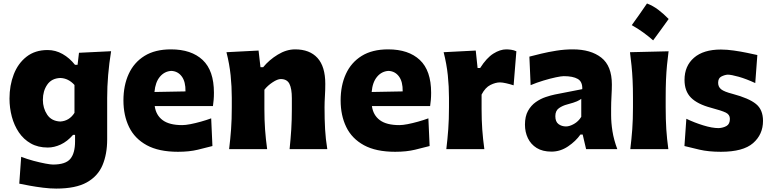

<svg xmlns="http://www.w3.org/2000/svg" viewBox="-20 -873 4515 1124"><path d="M309.1 231Q272.9 231 231.7 225.8Q190.4 220.7 153.6 213.9Q116.7 207 92.8 202.1L104 44.9Q137.7 58.1 176 68.4Q214.4 78.6 245.6 84.5Q276.9 90.3 290 90.3Q363.8 90.3 391.6 57.1Q419.4 23.9 419.4 -45.4V-83.5H407.7Q374 -44.9 335.7 -27.1Q297.4 -9.3 259.8 -9.3Q202.6 -9.3 160.4 -33.2Q118.2 -57.1 90.6 -97.9Q63 -138.7 49.3 -189.9Q35.6 -241.2 35.6 -295.9Q35.6 -373 60.5 -437.5Q85.4 -502 135.3 -541Q185.1 -580.1 258.8 -580.1Q305.2 -580.1 346.2 -556.9Q387.2 -533.7 418.9 -493.7H434.1L442.4 -564L630.4 -573.2Q607.4 -431.2 607.4 -299.3V-56.6Q607.4 28.8 580.3 93.5Q553.2 158.2 488.3 194.6Q423.3 231 309.1 231ZM332.5 -161.6Q385.7 -164.6 416 -212.4V-375.5Q380.4 -415 333 -416.5Q282.2 -414.6 256.6 -377.4Q231 -340.3 231 -288.6Q231 -239.7 256.1 -201.9Q281.2 -164.1 332.5 -161.6Z M1022 15.6Q909.7 15.6 839.1 -22.9Q768.6 -61.5 735.6 -129.4Q702.6 -197.3 702.6 -285.2Q702.6 -372.6 733.4 -439.9Q764.2 -507.3 825.9 -545.7Q887.7 -584 981 -584Q1100.1 -584 1166.3 -522Q1232.4 -460 1232.4 -330.1Q1232.4 -306.2 1230.7 -288.1Q1229 -270 1226.6 -252H885.7Q893.1 -198.7 932.1 -169.7Q971.2 -140.6 1046.4 -140.6Q1065.9 -140.6 1095 -146.2Q1124 -151.9 1156.2 -160.9Q1188.5 -169.9 1216.3 -180.2L1223.6 -18.1Q1188 -8.8 1138.2 3.4Q1088.4 15.6 1022 15.6ZM1065.9 -337.9Q1066.9 -394.5 1044.2 -425.3Q1021.5 -456.1 982.9 -458Q942.9 -455.6 916 -423.6Q889.2 -391.6 884.3 -334.5Z M1321.3 0Q1328.6 -60.1 1332.8 -116.9Q1336.9 -173.8 1336.9 -244.6V-300.8Q1336.9 -366.2 1330.1 -432.4Q1323.2 -498.5 1305.7 -567.4L1493.7 -577.1L1504.9 -479.5H1520.5Q1555.7 -522.5 1606.2 -553.2Q1656.7 -584 1707.5 -584Q1793 -584 1838.6 -533.7Q1884.3 -483.4 1884.3 -382.3Q1884.3 -345.2 1882.1 -310.1Q1879.9 -274.9 1879.9 -244.6Q1879.9 -173.8 1883.1 -116.9Q1886.2 -60.1 1896 0H1675.3Q1681.6 -60.1 1685.1 -115.7Q1688.5 -171.4 1688.5 -233.9V-297.9Q1688.5 -354.5 1674.3 -382.3Q1660.2 -410.2 1623.5 -410.2Q1604.5 -410.2 1575.7 -391.1Q1546.9 -372.1 1527.8 -347.7V-233.9Q1527.8 -171.4 1531.7 -115.7Q1535.6 -60.1 1543.9 0Z M2293.5 15.6Q2181.2 15.6 2110.6 -22.9Q2040 -61.5 2007.1 -129.4Q1974.1 -197.3 1974.1 -285.2Q1974.1 -372.6 2004.9 -439.9Q2035.6 -507.3 2097.4 -545.7Q2159.2 -584 2252.4 -584Q2371.6 -584 2437.7 -522Q2503.9 -460 2503.9 -330.1Q2503.9 -306.2 2502.2 -288.1Q2500.5 -270 2498 -252H2157.2Q2164.6 -198.7 2203.6 -169.7Q2242.7 -140.6 2317.9 -140.6Q2337.4 -140.6 2366.5 -146.2Q2395.5 -151.9 2427.7 -160.9Q2460 -169.9 2487.8 -180.2L2495.1 -18.1Q2459.5 -8.8 2409.7 3.4Q2359.9 15.6 2293.5 15.6ZM2337.4 -337.9Q2338.4 -394.5 2315.7 -425.3Q2293 -456.1 2254.4 -458Q2214.4 -455.6 2187.5 -423.6Q2160.6 -391.6 2155.8 -334.5Z M2592.8 0Q2600.1 -60.1 2604.2 -116.9Q2608.4 -173.8 2608.4 -244.6V-300.8Q2608.4 -366.2 2601.6 -432.4Q2594.7 -498.5 2577.1 -567.4L2765.1 -577.1L2775.9 -475.1H2791Q2828.6 -534.2 2868.2 -559.1Q2907.7 -584 2944.3 -584Q2956.1 -584 2972.2 -581.8Q2988.3 -579.6 3002.9 -572.8L2986.8 -373.5Q2965.8 -380.4 2943.4 -385.5Q2920.9 -390.6 2906.7 -390.6Q2881.3 -390.6 2851.1 -375.7Q2820.8 -360.8 2799.3 -319.3V-233.9Q2799.3 -171.4 2803.2 -115.7Q2807.1 -60.1 2815.4 0Z M3208.5 14.6Q3156.2 14.6 3121.8 -6.8Q3087.4 -28.3 3070.3 -64.2Q3053.2 -100.1 3053.2 -143.1Q3053.2 -191.9 3071 -223.9Q3088.9 -255.9 3116.7 -275.4Q3144.5 -294.9 3174.6 -304.9Q3204.6 -314.9 3228.5 -319.8L3388.7 -351.1Q3390.6 -394.5 3362.3 -410.9Q3334 -427.2 3280.3 -427.2Q3266.6 -427.2 3234.1 -420.4Q3201.7 -413.6 3161.9 -401.6Q3122.1 -389.6 3086.4 -374.5L3079.1 -541.5Q3106.9 -548.8 3148.2 -558.8Q3189.5 -568.8 3237.5 -576.4Q3285.6 -584 3333.5 -584Q3438.5 -584 3500.2 -535.6Q3562 -487.3 3562 -378.4Q3562 -350.6 3559.8 -310.8Q3557.6 -271 3557.6 -240.2V-198.7Q3557.6 -154.8 3565.4 -105Q3573.2 -55.2 3593.8 0H3411.1L3391.1 -85.4H3377.9Q3351.1 -46.9 3305.7 -16.1Q3260.3 14.6 3208.5 14.6ZM3293.5 -132.8Q3314.5 -132.8 3340.3 -147.5Q3366.2 -162.1 3382.8 -189V-294.4Q3373.5 -287.1 3357.4 -279.8Q3341.3 -272.5 3300.8 -261.7Q3273.9 -254.9 3252.4 -240Q3231 -225.1 3231 -192.9Q3231 -160.6 3249.5 -146.7Q3268.1 -132.8 3293.5 -132.8Z M3767.6 -852.6Q3803.1 -839.2 3834.8 -815Q3866.4 -790.8 3894.4 -761.8Q3872.4 -731.2 3849.8 -699.8Q3827.2 -668.4 3803.6 -636.7Q3776.2 -660.8 3745.1 -683.4Q3713.9 -706 3678.5 -725.8Q3702.1 -758.1 3724.1 -789.7Q3746.1 -821.4 3767.6 -852.6ZM3669.9 0Q3677.2 -60.1 3681.4 -116.9Q3685.5 -173.8 3685.5 -244.6V-300.8Q3685.5 -358.9 3683.3 -403.8Q3681.2 -448.7 3677.2 -488Q3673.3 -527.3 3668 -567.4L3894 -572.8Q3888.7 -532.2 3884.8 -492.2Q3880.9 -452.1 3878.9 -406Q3877 -359.9 3877 -300.8V-244.6Q3877 -173.8 3880.6 -116.9Q3884.3 -60.1 3892.6 0Z M4200.2 15.6Q4127.9 15.6 4075 3.2Q4022 -9.3 3986.8 -18.1L3998 -177.7Q4044.4 -155.3 4096.7 -139.2Q4148.9 -123 4187.5 -123Q4213.9 -124.5 4233.4 -135.7Q4252.9 -147 4252.9 -177.2Q4252.9 -202.1 4228.8 -213.9Q4204.6 -225.6 4142.1 -242.2Q4063 -263.2 4025.1 -301.3Q3987.3 -339.4 3987.3 -405.3Q3987.3 -486.8 4042.7 -534.9Q4098.1 -583 4200.2 -583Q4235.8 -583 4276.4 -577.1Q4316.9 -571.3 4353.5 -563.7Q4390.1 -556.2 4413.6 -550.8L4401.4 -386.7Q4348.6 -411.1 4304.7 -423.6Q4260.7 -436 4239.7 -436Q4221.7 -434.6 4202.9 -425Q4184.1 -415.5 4184.1 -388.2Q4184.1 -364.3 4201.9 -350.1Q4219.7 -335.9 4269.5 -323.2Q4364.3 -297.9 4405.5 -264.4Q4446.8 -231 4446.8 -165.5Q4446.8 -85.9 4388.7 -35.2Q4330.6 15.6 4200.2 15.6Z"/></svg>

Font: Pinar ExtraBold
Style: Regular
Weight: 800
Designer: Amin Abedi
Version: Version 3.000